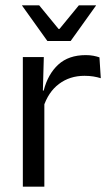

<svg xmlns="http://www.w3.org/2000/svg" viewBox="-20 -703 413 723"><path d="M143 -298.5 124.5 -361 144.5 -362Q160.5 -424 199.5 -459.8Q238.5 -495.5 303 -495.5Q319 -495.5 331.8 -493Q344.5 -490.5 354.5 -487L359.5 -408.5Q347 -412.5 331.8 -415Q316.5 -417.5 298 -417.5Q243 -417.5 202.2 -387Q161.5 -356.5 143 -298.5ZM66 0V-488H145L141 -344L147 -338V0ZM158.5 -548.5 63 -682V-683H127.5L200.5 -594H204L277 -683H341.5V-682L246 -548.5Z"/></svg>

Font: Anek Latin Medium
Style: Regular
Weight: 400
Version: Version 1.003